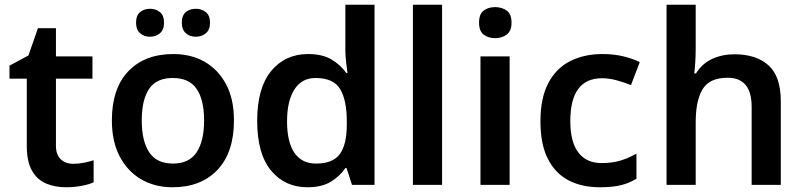

<svg xmlns="http://www.w3.org/2000/svg" viewBox="-20 -780 3391 810"><path d="M289 -89Q312 -89 334.5 -93.5Q357 -98 375 -104V-11Q356 -2 324.5 4Q293 10 258 10Q212 10 175 -5.5Q138 -21 115.5 -59Q93 -97 93 -165V-448H20V-503L100 -546L140 -661H216V-542H370V-448H216V-165Q216 -127 236.5 -108Q257 -89 289 -89Z M967 -272Q967 -137 897.5 -63.5Q828 10 708 10Q634 10 576.5 -23Q519 -56 485.5 -119Q452 -182 452 -272Q452 -407 521.5 -479.5Q591 -552 711 -552Q787 -552 844 -519Q901 -486 934 -424Q967 -362 967 -272ZM578 -272Q578 -185 609.5 -137.5Q641 -90 710 -90Q778 -90 809.5 -137.5Q841 -185 841 -272Q841 -359 809.5 -405Q778 -451 709 -451Q640 -451 609 -405Q578 -359 578 -272ZM554 -684Q554 -715 571 -729Q588 -743 613 -743Q637 -743 654.5 -729Q672 -715 672 -684Q672 -654 654.5 -639.5Q637 -625 613 -625Q588 -625 571 -640Q554 -655 554 -684ZM747 -684Q747 -715 764 -729Q781 -743 806 -743Q830 -743 848 -729Q866 -715 866 -684Q866 -654 848 -639.5Q830 -625 806 -625Q781 -625 764 -640Q747 -655 747 -684Z M1277 10Q1182 10 1123.5 -60.5Q1065 -131 1065 -270Q1065 -409 1124 -480.5Q1183 -552 1280 -552Q1340 -552 1378.5 -529Q1417 -506 1441 -472H1446Q1444 -487 1440.5 -515.5Q1437 -544 1437 -568V-760H1560V0H1465L1442 -71H1437Q1414 -37 1376 -13.5Q1338 10 1277 10ZM1313 -90Q1385 -90 1414 -130.5Q1443 -171 1443 -253V-269Q1443 -357 1415 -404Q1387 -451 1311 -451Q1253 -451 1222 -402.5Q1191 -354 1191 -268Q1191 -181 1222 -135.5Q1253 -90 1313 -90Z M1845 0H1722V-760H1845Z M2130 -542V0H2007V-542ZM2069 -750Q2097 -750 2117.5 -735.5Q2138 -721 2138 -684Q2138 -649 2117.5 -634Q2097 -619 2069 -619Q2040 -619 2020.5 -634Q2001 -649 2001 -684Q2001 -721 2020.5 -735.5Q2040 -750 2069 -750Z M2511 10Q2434 10 2378 -19.5Q2322 -49 2291 -110.5Q2260 -172 2260 -268Q2260 -367 2293.5 -430Q2327 -493 2386 -522.5Q2445 -552 2521 -552Q2571 -552 2611 -542Q2651 -532 2679 -518L2642 -421Q2612 -433 2580.5 -441.5Q2549 -450 2520 -450Q2386 -450 2386 -269Q2386 -181 2420 -136.5Q2454 -92 2518 -92Q2564 -92 2599 -103Q2634 -114 2665 -132V-26Q2634 -7 2598.5 1.5Q2563 10 2511 10Z M2915 -576Q2915 -545 2913 -515Q2911 -485 2909 -470H2916Q2942 -512 2984.5 -531.5Q3027 -551 3078 -551Q3171 -551 3222.5 -504Q3274 -457 3274 -353V0H3151V-329Q3151 -452 3050 -452Q2973 -452 2944 -403.5Q2915 -355 2915 -265V0H2792V-760H2915Z"/></svg>

Font: Noto Sans New Tai Lue SemiBold
Style: Regular
Weight: 600
Version: Version 2.003